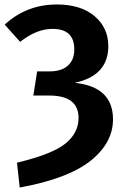

<svg xmlns="http://www.w3.org/2000/svg" viewBox="-20 -728 556 858"><path d="M234 -708Q341 -708 402.5 -656Q464 -604 464 -522Q464 -390 314 -358Q485 -340 485 -195Q485 -89 384 -9Q283 71 68 110L56 -1Q214 -39 272.5 -86.5Q331 -134 331 -201Q331 -301 200 -301H129L146 -409H202Q254 -409 283 -434.5Q312 -460 312 -507Q312 -599 215 -599Q143 -599 70 -541L1 -618Q99 -708 234 -708Z"/></svg>

Font: FiraGO SemiBold
Style: Regular
Weight: 600
Designer: bBox Type
Foundry: bBox Type GmbH
Version: Version 1.001;PS 001.001;hotconv 1.0.88;makeotf.lib2.5.64775